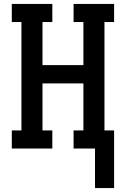

<svg xmlns="http://www.w3.org/2000/svg" viewBox="-20 -755 640 976"><path d="M463 201V0H354V-92H404V-331H196V-92H246V0H40V-92H89V-643H40V-735H246V-643H196V-424H404V-643H354V-735H560V-643H511V-92H560V201Z"/></svg>

Font: Iosevka Etoile Semibold
Style: Regular
Weight: 600
Designer: Belleve Invis
Foundry: Belleve Invis
Version: Version 22.1.2; ttfautohint (v1.8.4)